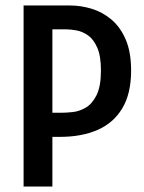

<svg xmlns="http://www.w3.org/2000/svg" viewBox="-20 -680 525 700"><path d="M66 0V-660H235Q275 -660 314.5 -648Q354 -636 386.5 -608.5Q419 -581 438.5 -535.5Q458 -490 458 -423Q458 -338 425.5 -284.5Q393 -231 335 -206Q277 -181 199 -181H171V0ZM222 -573H171V-269H207Q222 -269 245.5 -271.5Q269 -274 292.5 -287.5Q316 -301 332 -333Q348 -365 348 -423Q348 -476 334.5 -506.5Q321 -537 301 -551Q281 -565 259.5 -569Q238 -573 222 -573Z"/></svg>

Font: Bricolage Grotesque 10pt Condensed Medium
Style: Regular
Weight: 500
Width: 3
Designer: Mathieu Triay
Foundry: Atelier Triay
Version: Version 1.000; ttfautohint (v1.8.4.7-5d5b);gftools[0.9.32]